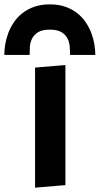

<svg xmlns="http://www.w3.org/2000/svg" viewBox="-102 -864 462 890"><path d="M60.5 -550.8 201.2 -562.5V-5.9L60.5 5.9ZM-82 -609.4Q-82 -631.8 -77.9 -657.7Q-73.7 -683.6 -64 -709.7Q-54.2 -735.8 -38.1 -760Q-22 -784.2 1.5 -802.7Q24.9 -821.3 56.4 -832.5Q87.9 -843.8 128.9 -843.8Q169.9 -843.8 201.4 -832.5Q232.9 -821.3 256.3 -802.7Q279.8 -784.2 295.9 -760Q312 -735.8 321.8 -709.7Q331.5 -683.6 335.7 -657.5Q339.8 -631.3 339.8 -609.4H222.7Q222.7 -627 221.2 -647.5Q219.7 -668 210.9 -685.5Q202.1 -703.1 183.1 -714.8Q164.1 -726.6 128.9 -726.6Q93.8 -726.6 74.7 -714.8Q55.7 -703.1 46.9 -685.5Q38.1 -668 36.6 -647.5Q35.2 -627 35.2 -609.4Z"/></svg>

Font: Francois One
Style: Regular
Weight: 400
Designer: Vernon Adams
Foundry: vernon adams
Version: Version 1.000